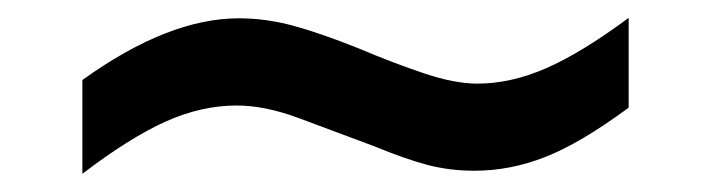

<svg xmlns="http://www.w3.org/2000/svg" viewBox="-20 -433 792 214"><path d="M508.8 -242.7Q480.5 -242.7 455.3 -249.5Q430.2 -256.3 398.4 -269.5Q351.1 -287.1 313.2 -301.3Q275.4 -315.4 243.7 -315.4Q204.6 -315.4 164.8 -297.6Q125 -279.8 71.8 -239.3V-343.8Q167.5 -412.6 246.1 -412.6Q276.4 -412.6 306.9 -404.3Q337.4 -396 378.9 -379.4Q419.4 -362.3 453.1 -351.1Q486.8 -339.8 512.2 -339.8Q549.3 -339.8 588.6 -356.9Q627.9 -374 680.7 -413.1V-313Q627 -273.4 587.9 -258.1Q548.8 -242.7 508.8 -242.7Z"/></svg>

Font: Kameron
Style: Regular
Weight: 400
Designer: Vernon Adams
Foundry: Vernon Adams
Version: Version 1.100